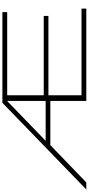

<svg xmlns="http://www.w3.org/2000/svg" viewBox="411 -1151 740 1602"><g transform="rotate(-90 781.0 -350.0)"><path d="M1 0 724 -700H1481V-660H787V-355H1449V-316H787V-40H1510V0H740V-300H371L60 0ZM407 -339H740V-661Z"/></g></svg>

Font: Georama ExtraExtended ExtraLight
Style: Regular
Weight: 200
Width: 8
Designer: Jean-Baptiste Levee
Foundry: Production Type
Version: Version 1.000